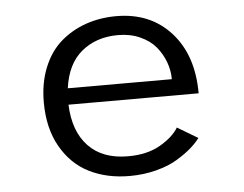

<svg xmlns="http://www.w3.org/2000/svg" viewBox="-43 -564 796 626"><g transform="rotate(-5 355.0 -250.5)"><path d="M591 -93Q579.5 -77.5 561 -61.2Q542.5 -45 514.2 -27.8Q486 -10.5 444.8 0.2Q403.5 11 357.5 11Q283 11 225.5 -17.8Q168 -46.5 133.5 -107Q99 -167.5 99 -252.5Q99 -316.5 119.8 -367Q140.5 -417.5 176.8 -448.8Q213 -480 259.2 -496Q305.5 -512 358.5 -512Q470 -512 537.2 -437.5Q604.5 -363 604.5 -238H178.5Q182 -150 228.2 -101.8Q274.5 -53.5 357.5 -53.5Q421 -53.5 463.8 -78.5Q506.5 -103.5 524 -133ZM359 -450Q287.5 -450 239.5 -410.2Q191.5 -370.5 181 -291.5H521.5Q521.5 -320 511.5 -347.2Q501.5 -374.5 482.5 -397.8Q463.5 -421 431.2 -435.5Q399 -450 359 -450Z"/></g></svg>

Font: League Mono Light
Style: Regular
Weight: 300
Width: 6
Designer: Tyler Finck
Foundry: The League of Moveable Type / Tyler Finck
Version: Version 2.210